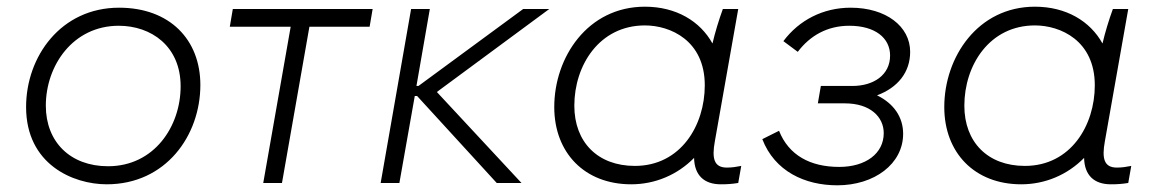

<svg xmlns="http://www.w3.org/2000/svg" viewBox="-20 -547 3456 574"><path d="M299 4C476 4 579 -142 579 -293C579 -428 488 -524 336 -524C162 -524 58 -378 58 -227C58 -56 198 4 299 4ZM303 -50C190 -50 117 -123 117 -231C117 -351 198 -470 335 -470C432 -470 520 -409 520 -289C520 -169 441 -50 303 -50Z M667 -467H849L767 0H823L905 -467H1085L1094 -520H676Z M1118 0H1174L1220 -260H1227L1465 0H1539L1286 -272L1622 -520H1544L1231 -290H1225L1265 -520H1209Z M2135 4C2154 4 2169 3 2187 0L2196 -51C2181 -48 2168 -46 2153 -46C2114 -46 2108 -74 2117 -124L2187 -520H2141C2129 -487 2118 -451 2110 -417C2073 -484 2001 -527 1908 -527C1737 -527 1637 -376 1637 -227C1637 -91 1727 4 1867 4C1938 4 2005 -24 2055 -75C2056 -23 2085 4 2135 4ZM1908 -471C1984 -471 2087 -426 2087 -292C2087 -172 2015 -51 1878 -51C1767 -51 1697 -122 1697 -231C1697 -352 1772 -471 1908 -471Z M2483 7C2594 7 2680 -57 2680 -147C2680 -196 2653 -237 2602 -262C2664 -285 2701 -331 2701 -392C2701 -468 2629 -524 2523 -524C2441 -524 2369 -487 2322 -424L2365 -392C2402 -441 2454 -470 2519 -470C2597 -470 2641 -433 2641 -381C2641 -323 2592 -290 2528 -290H2434L2425 -238H2506C2581 -238 2622 -198 2622 -149C2622 -88 2568 -48 2489 -48C2402 -48 2338 -83 2309 -156L2259 -131C2296 -35 2386 7 2483 7Z M3301 4C3320 4 3335 3 3353 0L3362 -51C3347 -48 3334 -46 3319 -46C3280 -46 3274 -74 3283 -124L3353 -520H3307C3295 -487 3284 -451 3276 -417C3239 -484 3167 -527 3074 -527C2903 -527 2803 -376 2803 -227C2803 -91 2893 4 3033 4C3104 4 3171 -24 3221 -75C3222 -23 3251 4 3301 4ZM3074 -471C3150 -471 3253 -426 3253 -292C3253 -172 3181 -51 3044 -51C2933 -51 2863 -122 2863 -231C2863 -352 2938 -471 3074 -471Z"/></svg>

Font: Fixel Display 20240404 Light
Style: Italic
Weight: 300
Italic angle: -10°
Designer: AlfaBravo + MacPaw
Foundry: Kyrylo Tkachov, Marchela Mozhyna, Serhii Makarenko, Maria Weinstein, Zakhar Kryvoshyya
Version: Version 1.211;Glyphs 3.2 (3225)